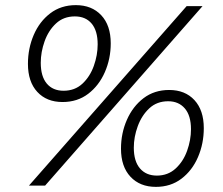

<svg xmlns="http://www.w3.org/2000/svg" viewBox="-20 -724 869 749"><path d="M224 -326Q162 -326 125.5 -365.5Q89 -405 89 -475Q89 -535 111.5 -587.5Q134 -640 176 -672Q218 -704 276 -704Q338 -704 375 -664.5Q412 -625 412 -555Q412 -495 389 -442.5Q366 -390 324 -358Q282 -326 224 -326ZM588 5Q526 5 489 -34.5Q452 -74 452 -144Q452 -204 475 -256.5Q498 -309 540 -341Q582 -373 640 -373Q702 -373 738.5 -333.5Q775 -294 775 -224Q775 -164 752.5 -111.5Q730 -59 688 -27Q646 5 588 5ZM228 -370Q272 -370 301.5 -397.5Q331 -425 346 -467Q361 -509 361 -551Q361 -604 337.5 -632Q314 -660 272 -660Q228 -660 198.5 -632.5Q169 -605 154 -563Q139 -521 139 -479Q139 -426 162.5 -398Q186 -370 228 -370ZM592 -39Q635 -39 665 -66.5Q695 -94 710 -136Q725 -178 725 -220Q725 -273 701 -301Q677 -329 636 -329Q592 -329 562.5 -301.5Q533 -274 517.5 -232Q502 -190 502 -148Q502 -95 526 -67Q550 -39 592 -39ZM93 0 708 -700H770L156 0Z"/></svg>

Font: Montserrat
Style: Italic
Weight: 400
Italic angle: -11.3°
Designer: Julieta Ulanovsky
Foundry: Julieta Ulanovsky
Version: Version 9.000; ttfautohint (v1.8.4.7-5d5b)